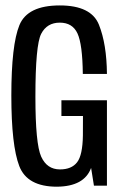

<svg xmlns="http://www.w3.org/2000/svg" viewBox="-20 -701 464 725"><path d="M195.1 4Q298.3 3 324 -66.9L334.7 0H383.8V-322.4H211.9V-263H293.3L293 -189.7Q292 -115.1 271.1 -88.2Q250.2 -61.3 206.4 -61.3Q157.3 -61.3 135.5 -109.6Q113.7 -158 113.7 -335.7Q113.7 -531.1 135.5 -573.3Q157.3 -615.5 205.8 -615.5Q253.8 -615.5 272.6 -574.7Q291.5 -533.9 292.7 -421.9H383.8Q382.8 -534.2 353.7 -607.4Q324.6 -680.5 205.8 -680.5Q83.8 -680.5 53.3 -606Q22.8 -531.5 22.8 -340.3Q22.8 -151.7 52.8 -73.9Q82.7 4 195.1 4Z"/></svg>

Font: Anybody Thin Condensed
Style: Regular
Weight: 100
Width: 3
Version: Version 1.113;gftools[0.9.25]